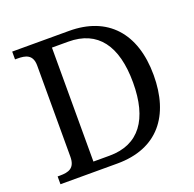

<svg xmlns="http://www.w3.org/2000/svg" viewBox="-126 -842 979 971"><g transform="rotate(-20 363.5 -357.0)"><path d="M669.9 -357.9C669.9 -585 550.3 -713.9 344.2 -713.9H38.1V-671.9H50.8C94.2 -671.9 132.8 -664.1 132.8 -604V-113.8C132.8 -51.8 97.2 -42 50.8 -42H38.1V0H344.2C561.5 0 669.9 -139.6 669.9 -357.9ZM233.9 -50.8V-664.1H321.8C480 -664.1 559.1 -556.6 559.1 -357.9C559.1 -161.1 480 -50.8 320.8 -50.8Z"/></g></svg>

Font: The Erased English
Style: Regular
Weight: 400
Designer: Monotype Design team + ligartures altered by 180 Amsterdam
Foundry: Monotype Imaging Inc.
Version: Version 1.030;Glyphs 3.1.2 (3151)